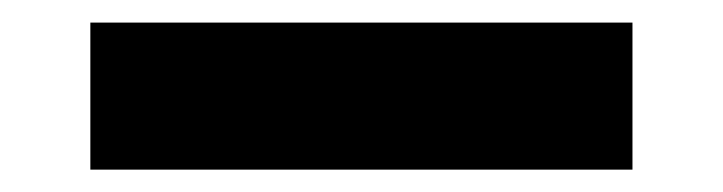

<svg xmlns="http://www.w3.org/2000/svg" viewBox="-20 5 640 170"><path d="M60 155.2V25H540V155.2Z"/></svg>

Font: JetBrains Mono
Style: Regular
Weight: 400
Monospace: yes
Designer: Philipp Nurullin, Konstantin Bulenkov
Foundry: JetBrains
Version: Version 2.305